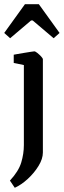

<svg xmlns="http://www.w3.org/2000/svg" viewBox="-44 -700 302 909"><path d="M26 189 3 155Q44 111 56.5 69.5Q69 28 69 -13V-392L21 -402V-441Q21 -441 34.5 -443.5Q48 -446 66.5 -449Q85 -452 100.5 -454.5Q116 -457 119 -457Q123 -457 132.5 -449.5Q142 -442 150.5 -433Q159 -424 159 -419V22Q159 52 138.5 85.5Q118 119 87.5 147Q57 175 26 189ZM4 -519 -24 -544 74 -680H140L238 -544L210 -519L111 -603H103Z"/></svg>

Font: Grenze Gotisch
Style: Regular
Weight: 400
Designer: Renata Polastri
Foundry: Omnibus-Type
Version: Version 1.001